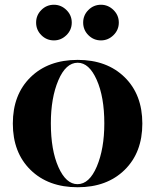

<svg xmlns="http://www.w3.org/2000/svg" viewBox="-20 -774 652 808"><path d="M405 -604Q374 -604 352 -626Q330 -648 330 -679Q330 -710 352 -732Q374 -754 405 -754Q435 -754 457.5 -732Q480 -710 480 -679Q480 -648 457.5 -626Q435 -604 405 -604ZM207 -604Q176 -604 154 -626Q132 -648 132 -679Q132 -710 154 -732Q176 -754 207 -754Q237 -754 259.5 -732Q282 -710 282 -679Q282 -648 259.5 -626Q237 -604 207 -604ZM307 14Q183 14 108.5 -59Q34 -132 34 -254Q34 -376 108.5 -449Q183 -522 307 -522Q430 -522 504.5 -449Q579 -376 579 -254Q579 -132 504.5 -59Q430 14 307 14ZM306 1Q356 1 387.5 -73.5Q419 -148 419 -255Q419 -366 387 -438Q355 -510 307 -510Q257 -510 225.5 -436Q194 -362 194 -255Q194 -142 226 -70.5Q258 1 306 1Z"/></svg>

Font: Gloock
Style: Regular
Weight: 400
Designer: Duarte Pinto
Foundry: Duarte Pinto
Version: Version 1.000